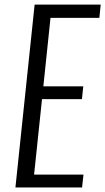

<svg xmlns="http://www.w3.org/2000/svg" viewBox="-20 -830 466 850"><path d="M48.3 0 133.3 -809.6H425.8L419.9 -751H203.6L171.9 -447.8H348.6L342.8 -391.1H166L130.9 -57.1H349.6L343.3 0Z"/></svg>

Font: Oswald
Style: Light
Weight: 300
Designer: Vernon Adams
Foundry: Vernon Adams
Version: 3.0; ttfautohint (v0.95.6-bc232) -l 8 -r 50 -G 200 -x 0 -w "